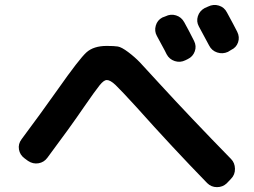

<svg xmlns="http://www.w3.org/2000/svg" viewBox="-20 -811 1040 786"><path d="M657.2 -744.1Q678.7 -754.9 700.7 -748Q722.7 -741.2 734.4 -719.7Q752.9 -686.5 774.4 -643.6Q785.2 -622.1 777.3 -600.6Q769.5 -579.1 749 -569.3L739.3 -564.5Q717.8 -553.7 695.3 -561Q672.9 -568.4 662.1 -588.9Q656.2 -601.6 642.1 -627Q627.9 -652.3 622.1 -664.1Q611.3 -683.6 617.7 -706.1Q624 -728.5 644.5 -739.3ZM909.2 -759.8Q937.5 -708 951.2 -680.7Q961.9 -659.2 954.6 -637.7Q947.3 -616.2 925.8 -606.4L913.1 -598.6Q891.6 -588.9 869.1 -596.2Q846.7 -603.5 835.9 -625L793.9 -703.1Q783.2 -722.7 790 -744.6Q796.9 -766.6 818.4 -778.3L832 -784.2Q853.5 -794.9 876 -788.1Q898.4 -781.2 909.2 -759.8ZM80.1 -163.1Q61.5 -176.8 57.6 -199.2Q53.7 -221.7 68.4 -241.2Q143.6 -341.8 216.8 -445.3Q304.7 -570.3 334 -596.7Q363.3 -623 417 -623Q447.3 -623 462.4 -620.6Q477.5 -618.2 504.9 -597.7Q532.2 -577.1 552.7 -555.7Q573.2 -534.2 631.8 -469.7Q760.7 -329.1 925.8 -160.2Q941.4 -144.5 941.9 -120.1Q942.4 -95.7 925.8 -79.1L908.2 -60.5Q891.6 -44.9 868.2 -44.9Q844.7 -44.9 828.1 -61.5Q685.5 -208 538.1 -373Q474.6 -442.4 453.1 -462.9Q431.6 -483.4 417 -483.4Q405.3 -483.4 388.2 -462.4Q371.1 -441.4 325.2 -375Q266.6 -289.1 173.8 -165Q160.2 -146.5 137.7 -142.6Q115.2 -138.7 94.7 -152.3Z"/></svg>

Font: Rounded Mgen+ 2m bold
Style: Bold
Weight: 700
Designer: [Source Han Sans]
Ryoko NISHIZUKA  (kana & ideographs); Paul D. Hunt (Latin, Greek & Cyrillic); Wenlong ZHANG  (bopomofo
Version: Version 1.059.20150602